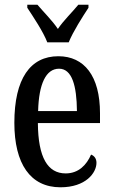

<svg xmlns="http://www.w3.org/2000/svg" viewBox="-20 -786 482 816"><path d="M181 -606H272C290 -651 331 -715 356 -753V-766H313C287 -734 250 -699 226 -663C202 -699 166 -734 139 -766H96V-753C121 -715 164 -651 181 -606ZM237 10C344 10 390 -51 390 -94C390 -113 380 -124 367 -129C348 -85 314 -49 259 -49C183 -49 142 -116 141 -263H405V-305C405 -463 338 -547 228 -547C109 -547 41 -452 41 -264C41 -90 109 10 237 10ZM307 -314H142C145 -429 175 -494 231 -494C286 -494 306 -422 307 -314Z"/></svg>

Font: Noto Serif Devanagari ExtraCondensed Medium
Style: Regular
Weight: 500
Width: 2
Designer: Universal Thirst, Indian Type Foundry and the Monotype Design Team
Foundry: Monotype Imaging Inc.
Version: Version 2.004